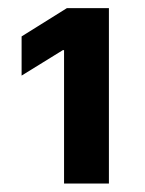

<svg xmlns="http://www.w3.org/2000/svg" viewBox="-20 -797 351 464"><path d="M134.8 -675.8H131.8L32.2 -614.3V-709L141.6 -777.3H243.2V-353.5H134.8Z"/></svg>

Font: Pretendard GOV ExtraBold
Style: Regular
Weight: 800
Designer: Base glyphs from Inter by Rasmus Andersson; Hangeul glyphs from Noto Sans CJK(Source Han Sans) by Jang Soo-young and Kan
Foundry: Kil Hyung-jin
Version: Version 1.309